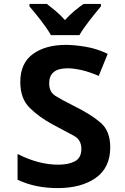

<svg xmlns="http://www.w3.org/2000/svg" viewBox="-20 -954 640 984"><path d="M387 -774Q406 -807 439.5 -850Q473 -893 497 -921V-934H408Q386 -918 361.5 -898Q337 -878 313 -851Q290 -877 265.5 -897.5Q241 -918 220 -934H131V-921Q156 -893 189.5 -849.5Q223 -806 241 -774ZM545 -199Q545 -282 496.5 -324.5Q448 -367 359 -411Q295 -443 263.5 -463Q232 -483 232 -527Q232 -604 326 -604Q357 -604 397 -595Q437 -586 486 -565L532 -678Q476 -705 418 -714.5Q360 -724 318 -724Q213 -724 148.5 -677Q84 -630 84 -534Q84 -449 132 -401.5Q180 -354 250 -316Q319 -279 358 -258.5Q397 -238 397 -191Q397 -145 364 -127.5Q331 -110 279 -110Q177 -110 70 -165V-33Q160 10 275 10Q397 10 471 -42.5Q545 -95 545 -199Z"/></svg>

Font: Noto Sans Mono UI
Style: Bold
Weight: 700
Designer: Monotype Design team
Foundry: Monotype Imaging Inc.
Version: 1.000